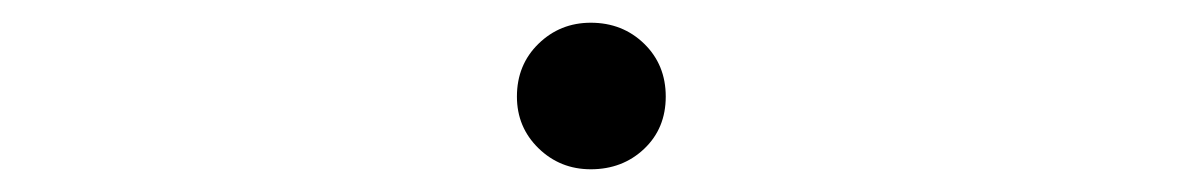

<svg xmlns="http://www.w3.org/2000/svg" viewBox="-20 -465 1040 169"><path d="M435 -380Q435 -408 454 -426.5Q473 -445 500 -445Q528 -445 547 -426.5Q566 -408 566 -380Q566 -352 547 -334Q528 -316 500 -316Q473 -316 454 -334.5Q435 -353 435 -380Z"/></svg>

Font: LINE Seed JP_TTF Regular
Style: Regular
Weight: 400
Designer: LINE & Fontrix & Fontworks
Version: Version 1.002